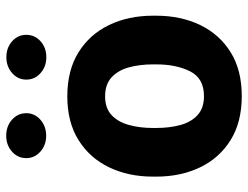

<svg xmlns="http://www.w3.org/2000/svg" viewBox="-108 -662 780 603"><g transform="rotate(-90 281.5 -360.0)"><path d="M28.8 -258.8V-269Q28.8 -346.2 58.1 -407Q87.4 -467.8 143.6 -502.9Q199.7 -538.1 280.8 -538.1Q362.8 -538.1 419.2 -502.9Q475.6 -467.8 504.9 -407Q534.2 -346.2 534.2 -269V-258.8Q534.2 -181.6 504.9 -120.8Q475.6 -60.1 419.4 -25.1Q363.3 9.8 281.7 9.8Q200.2 9.8 143.8 -25.1Q87.4 -60.1 58.1 -120.8Q28.8 -181.6 28.8 -258.8ZM181.6 -269V-258.8Q181.6 -216.8 190.9 -182.9Q200.2 -148.9 222.2 -128.9Q244.1 -108.9 281.7 -108.9Q337.4 -108.9 359.4 -152.3Q381.3 -195.8 381.3 -258.8V-269Q381.3 -310.1 372.1 -344.2Q362.8 -378.4 340.8 -398.9Q318.8 -419.4 280.8 -419.4Q243.7 -419.4 221.9 -398.9Q200.2 -378.4 190.9 -344.2Q181.6 -310.1 181.6 -269ZM86.9 -667Q86.9 -693.8 107.4 -711.9Q127.9 -730 157.2 -730Q187 -730 207.5 -711.9Q228 -693.8 228 -667Q228 -640.6 207.5 -622.6Q187 -604.5 157.2 -604.5Q127.9 -604.5 107.4 -622.6Q86.9 -640.6 86.9 -667ZM333.5 -667Q333.5 -693.4 354 -711.4Q374.5 -729.5 403.8 -729.5Q433.6 -729.5 453.9 -711.4Q474.1 -693.4 474.1 -667Q474.1 -640.1 453.9 -622.1Q433.6 -604 403.8 -604Q374.5 -604 354 -622.1Q333.5 -640.1 333.5 -667Z"/></g></svg>

Font: Vazirmatn RD ExtraBold
Style: Regular
Weight: 800
Designer: Saber Rastikerdar
Foundry: Saber Rastikerdar
Version: Version 32.102